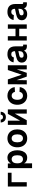

<svg xmlns="http://www.w3.org/2000/svg" viewBox="2236 -3014 929 5440"><g transform="rotate(-90 2700.0 -294.5)"><path d="M135 0V-536H526V-431H258V0Z M656 150V-536H787L790 -448Q812 -496 852.5 -522Q893 -548 950 -548Q1020 -548 1067.5 -511Q1115 -474 1138.5 -410.5Q1162 -347 1162 -268Q1162 -189 1138.5 -125.5Q1115 -62 1067.5 -25Q1020 12 950 12Q839 12 792 -74V150ZM908 -108Q962 -108 991.5 -147Q1021 -186 1021 -268Q1021 -350 991.5 -389Q962 -428 908 -428Q857 -428 824.5 -389Q792 -350 792 -268Q792 -186 824.5 -147Q857 -108 908 -108Z M1500 12Q1424 12 1367 -22.5Q1310 -57 1278 -120Q1246 -183 1246 -268Q1246 -353 1278 -416Q1310 -479 1367 -513.5Q1424 -548 1500 -548Q1576 -548 1633 -513.5Q1690 -479 1722 -416Q1754 -353 1754 -268Q1754 -183 1722 -120Q1690 -57 1633 -22.5Q1576 12 1500 12ZM1500 -108Q1554 -108 1583.5 -149.5Q1613 -191 1613 -268Q1613 -345 1583.5 -386.5Q1554 -428 1500 -428Q1445 -428 1416 -386.5Q1387 -345 1387 -268Q1387 -191 1416 -149.5Q1445 -108 1500 -108Z M1882 0V-536H2000V-187L2193 -536H2319V0H2201V-340L2013 0ZM2101 -592Q2035 -592 1993.5 -631.5Q1952 -671 1949 -739H2031Q2035 -702 2054 -688Q2073 -674 2101 -674Q2129 -674 2148 -688Q2167 -702 2171 -739H2253Q2250 -671 2208.5 -631.5Q2167 -592 2101 -592Z M2709 12Q2633 12 2574.5 -23Q2516 -58 2483.5 -121.5Q2451 -185 2451 -268Q2451 -351 2483.5 -414Q2516 -477 2574.5 -512.5Q2633 -548 2709 -548Q2772 -548 2824 -523Q2876 -498 2909.5 -451.5Q2943 -405 2952 -342L2817 -335Q2807 -380 2779 -404Q2751 -428 2710 -428Q2654 -428 2623 -385.5Q2592 -343 2592 -268Q2592 -193 2623 -150.5Q2654 -108 2710 -108Q2752 -108 2780.5 -133Q2809 -158 2818 -206L2953 -199Q2944 -135 2910.5 -87.5Q2877 -40 2825 -14Q2773 12 2709 12Z M3029 0 3033 -536H3170L3303 -143L3435 -536H3571V0H3453V-281L3356 0H3249L3150 -284L3147 0Z M3824 12Q3775 12 3734.5 -6Q3694 -24 3670 -58Q3646 -92 3646 -139Q3646 -207 3689.5 -245Q3733 -283 3809 -299L3970 -334Q3970 -384 3949.5 -411.5Q3929 -439 3883 -439Q3842 -439 3820.5 -418.5Q3799 -398 3792 -366L3652 -374Q3667 -453 3727.5 -500.5Q3788 -548 3881 -548Q3997 -548 4051.5 -489.5Q4106 -431 4106 -326V-137Q4106 -117 4113 -109.5Q4120 -102 4134 -102H4156V0Q4150 1 4136 2.5Q4122 4 4107 4Q4007 4 3985 -80Q3968 -39 3926 -13.5Q3884 12 3824 12ZM3852 -90Q3909 -90 3939.5 -120.5Q3970 -151 3970 -206V-238L3851 -212Q3815 -204 3800 -189Q3785 -174 3785 -146Q3785 -90 3852 -90Z M4271 0V-537H4394V-319H4606V-536H4729V0H4606V-214H4394V0Z M5024 12Q4975 12 4934.5 -6Q4894 -24 4870 -58Q4846 -92 4846 -139Q4846 -207 4889.5 -245Q4933 -283 5009 -299L5170 -334Q5170 -384 5149.5 -411.5Q5129 -439 5083 -439Q5042 -439 5020.5 -418.5Q4999 -398 4992 -366L4852 -374Q4867 -453 4927.5 -500.5Q4988 -548 5081 -548Q5197 -548 5251.5 -489.5Q5306 -431 5306 -326V-137Q5306 -117 5313 -109.5Q5320 -102 5334 -102H5356V0Q5350 1 5336 2.5Q5322 4 5307 4Q5207 4 5185 -80Q5168 -39 5126 -13.5Q5084 12 5024 12ZM5052 -90Q5109 -90 5139.5 -120.5Q5170 -151 5170 -206V-238L5051 -212Q5015 -204 5000 -189Q4985 -174 4985 -146Q4985 -90 5052 -90Z"/></g></svg>

Font: Geist Mono
Style: Bold
Weight: 700
Monospace: yes
Designer: Basement.studio, Andrés Briganti, Mateo Zaragoza
Foundry: Basement.studio, Vercel, Andrés Briganti, Guido Ferreyra, Mateo Zaragoza
Version: Version 1.500; ttfautohint (v1.8.4.7-5d5b)